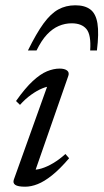

<svg xmlns="http://www.w3.org/2000/svg" viewBox="-20 -695 391 725"><path d="M32.5 -17.5 162.5 -380.5 177 -369.5Q161 -370 140.2 -361.5Q119.5 -353 97.5 -337.2Q75.5 -321.5 55.5 -299L40.5 -313.5Q75 -362.5 103.8 -389Q132.5 -415.5 157.5 -425.8Q182.5 -436 205 -436Q224 -436 233.2 -428.8Q242.5 -421.5 238 -408.5L108 -35.5L99.5 -54.5Q116 -52.5 137.2 -59Q158.5 -65.5 181.8 -79.5Q205 -93.5 227 -113.5L241 -97.5Q206 -56.5 176.5 -33Q147 -9.5 122.2 0.2Q97.5 10 75 10Q47.5 10 37.5 3Q27.5 -4 32.5 -17.5ZM250.5 -607Q225.5 -607 202 -597Q178.5 -587 157.5 -564.8Q136.5 -542.5 118 -504.5H85.5Q117.5 -569.5 144.5 -606.5Q171.5 -643.5 200 -659.2Q228.5 -675 264.5 -675Q300.5 -675 321.2 -659.2Q342 -643.5 348 -606.5Q354 -569.5 346 -504.5H320.5Q324.5 -563.5 306.5 -585.2Q288.5 -607 250.5 -607Z"/></svg>

Font: Newsreader 16pt
Style: Italic
Weight: 400
Italic angle: -17°
Designer: Hugues Gentile
Foundry: Production Type
Version: Version 1.003